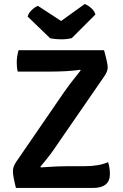

<svg xmlns="http://www.w3.org/2000/svg" viewBox="-20 -932 609 952"><path d="M60 -129 301 -480Q319 -507 380 -583L377 -586Q320 -577 222 -577H68Q63 -596 63 -623Q63 -650 72 -683H496Q514 -618 514 -598Q514 -578 498 -555L258 -207Q233 -168 180 -105L183 -102Q267 -108 315 -108H400Q471 -108 516 -128Q525 -99 525 -69Q525 0 440 0H59Q44 -60 44 -83Q44 -106 60 -129ZM168 -903 283 -828 400 -912Q415 -907 432 -892Q449 -877 453 -860L336 -743Q311 -737 284 -737Q257 -737 229 -742L117 -850Q122 -868 137.5 -882.5Q153 -897 168 -903Z"/></svg>

Font: Signika Negative
Style: Semibold
Weight: 600
Designer: Anna Giedrys
Foundry: Anna Giedrys
Version: Version 1.001